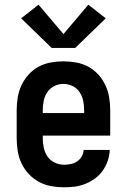

<svg xmlns="http://www.w3.org/2000/svg" viewBox="-20 -789 540 817"><path d="M252 8Q225 8 197.5 3Q170 -2 146 -15Q122 -28 103 -48Q84 -68 72 -93Q60 -118 55.5 -145.5Q51 -173 51 -200V-320Q51 -347 55.5 -374.5Q60 -402 71.5 -426.5Q83 -451 101.5 -471.5Q120 -492 144 -505Q168 -518 195.5 -523Q223 -528 250 -528Q277 -528 304.5 -523Q332 -518 356 -505Q380 -492 398.5 -471.5Q417 -451 428.5 -426.5Q440 -402 444.5 -374.5Q449 -347 449 -320V-212H162V-200Q162 -180 166.5 -159.5Q171 -139 182.5 -122.5Q194 -106 213 -97Q232 -88 252 -88Q267 -88 281.5 -91Q296 -94 308 -102Q320 -110 327.5 -123Q335 -136 336 -151H447Q446 -127 438.5 -105Q431 -83 417.5 -63.5Q404 -44 385 -30Q366 -16 344 -7Q322 2 299 5Q276 8 252 8ZM162 -308H338V-320Q338 -340 334 -360Q330 -380 318.5 -397Q307 -414 288.5 -423Q270 -432 250 -432Q230 -432 211.5 -423Q193 -414 181.5 -397Q170 -380 166 -360Q162 -340 162 -320ZM200 -585 70 -711 144 -769 250 -644 356 -769 430 -711 300 -585Z"/></svg>

Font: Zed Mono
Style: Bold
Weight: 700
Monospace: yes
Designer: Belleve Invis
Foundry: Belleve Invis
Version: Version 1.0.0; ttfautohint (v1.8.4)